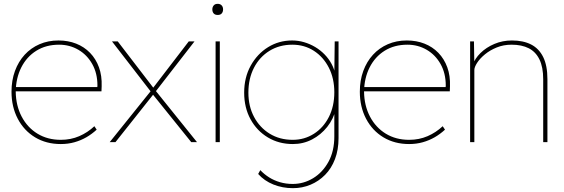

<svg xmlns="http://www.w3.org/2000/svg" viewBox="-20 -741 2942 1001"><path d="M40 -263Q40 -322 58 -371Q76 -420 108.5 -455.5Q141 -491 186 -510.5Q231 -530 285 -530Q335 -530 377 -513.5Q419 -497 449.5 -465.5Q480 -434 496 -390Q512 -346 510 -291L509 -265H52V-287H498L486 -270L488 -295Q488 -359 461 -407Q434 -455 388.5 -481.5Q343 -508 288 -508Q220 -508 169.5 -476.5Q119 -445 91 -389.5Q63 -334 62 -263Q63 -190 93 -133Q123 -76 175.5 -44Q228 -12 297 -12Q349 -12 393 -31Q437 -50 472 -83L484 -65Q459 -42 430.5 -25.5Q402 -9 368.5 0.5Q335 10 297 10Q221 10 163 -25Q105 -60 72.5 -122Q40 -184 40 -263Z M977 0 778 -247 582 0H552L765 -265L564 -525H594L779 -284L964 -525H994L793 -266L1007 0Z M1104 0V-525H1126V0ZM1087 -692Q1087 -704 1094 -712.5Q1101 -721 1115 -721Q1128 -721 1135.5 -713Q1143 -705 1143 -692Q1143 -679 1136 -671Q1129 -663 1115 -663Q1101 -663 1094 -671Q1087 -679 1087 -692Z M1326 166 1337 146Q1358 168 1383.5 184Q1409 200 1440 209Q1471 218 1506 218Q1563 218 1612.5 188Q1662 158 1692.5 102.5Q1723 47 1723 -30V-172L1732 -175Q1719 -121 1686 -79.5Q1653 -38 1607 -14Q1561 10 1507 10Q1434 10 1376.5 -24.5Q1319 -59 1286 -119.5Q1253 -180 1253 -258Q1253 -337 1287 -398.5Q1321 -460 1377.5 -495Q1434 -530 1503 -530Q1535 -530 1565.5 -521Q1596 -512 1623 -496Q1650 -480 1672 -457.5Q1694 -435 1708.5 -408Q1723 -381 1729 -350L1723 -353L1725 -525H1745V-21Q1745 40 1726.5 88.5Q1708 137 1675 170.5Q1642 204 1599 222Q1556 240 1507 240Q1453 240 1405.5 221Q1358 202 1326 166ZM1723 -260Q1723 -332 1694.5 -388Q1666 -444 1616.5 -476Q1567 -508 1504 -508Q1437 -508 1385 -476Q1333 -444 1304 -387.5Q1275 -331 1275 -258Q1275 -187 1304.5 -131.5Q1334 -76 1386 -44Q1438 -12 1506 -12Q1567 -12 1616.5 -43.5Q1666 -75 1694.5 -131Q1723 -187 1723 -260Z M1856 -263Q1856 -322 1874 -371Q1892 -420 1924.5 -455.5Q1957 -491 2002 -510.5Q2047 -530 2101 -530Q2151 -530 2193 -513.5Q2235 -497 2265.5 -465.5Q2296 -434 2312 -390Q2328 -346 2326 -291L2325 -265H1868V-287H2314L2302 -270L2304 -295Q2304 -359 2277 -407Q2250 -455 2204.5 -481.5Q2159 -508 2104 -508Q2036 -508 1985.5 -476.5Q1935 -445 1907 -389.5Q1879 -334 1878 -263Q1879 -190 1909 -133Q1939 -76 1991.5 -44Q2044 -12 2113 -12Q2165 -12 2209 -31Q2253 -50 2288 -83L2300 -65Q2275 -42 2246.5 -25.5Q2218 -9 2184.5 0.5Q2151 10 2113 10Q2037 10 1979 -25Q1921 -60 1888.5 -122Q1856 -184 1856 -263Z M2431 -525H2451L2453 -404L2444 -401Q2455 -435 2485 -464.5Q2515 -494 2557.5 -512Q2600 -530 2649 -530Q2708 -530 2749 -509Q2790 -488 2812 -443.5Q2834 -399 2834 -328V0H2812V-328Q2812 -391 2792.5 -431Q2773 -471 2736.5 -489.5Q2700 -508 2647 -508Q2605 -508 2569.5 -493.5Q2534 -479 2508 -457.5Q2482 -436 2467.5 -413.5Q2453 -391 2453 -376V0H2442Q2440 0 2437.5 0Q2435 0 2431 0Z"/></svg>

Font: Mach Thin
Style: Regular
Weight: 250
Version: Version 1.002